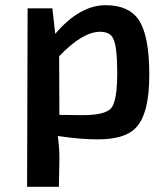

<svg xmlns="http://www.w3.org/2000/svg" viewBox="-20 -522 628 737"><path d="M192 -392Q286 -502 385 -502Q473 -502 511 -448Q553 -387 553 -238Q554 -83 499 -29Q457 13 355 13Q288 13 202 0Q209 54 208 93L206 195H84L86 -490H181ZM297 -80Q384 -80 407 -107Q430 -135 430 -243Q430 -342 415 -373Q403 -400 364 -400Q297 -400 207 -306L208 -81Z"/></svg>

Font: Taylor Sans Upright Semi Bold
Style: Regular
Weight: 600
Italic angle: -8°
Designer: Natanael Gama
Version: Version 1.001 September 8, 2015